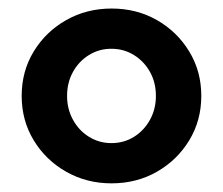

<svg xmlns="http://www.w3.org/2000/svg" viewBox="-20 -731 523 450"><path d="M241.4 -301.3Q183 -301.3 135.1 -328.5Q87.2 -355.7 59 -402.2Q30.8 -448.6 30.8 -506.3Q30.8 -564 59 -610.3Q87.1 -656.6 135 -683.8Q182.9 -711 241.6 -711Q300.3 -711 347.8 -683.9Q395.3 -656.8 423.5 -610.3Q451.8 -563.9 451.8 -506.3Q451.8 -448.7 423.6 -402.2Q395.4 -355.7 347.8 -328.5Q300.3 -301.3 241.4 -301.3ZM241.1 -395.6Q270.4 -395.6 294 -410.3Q317.6 -425 331.5 -450.2Q345.4 -475.4 345.4 -506.1Q345.4 -537.5 331.5 -562.5Q317.5 -587.4 293.9 -602Q270.3 -616.7 241 -616.7Q212.2 -616.7 188.5 -602Q164.8 -587.4 151 -562.4Q137.2 -537.5 137.2 -506.1Q137.2 -475.4 151.1 -450.2Q164.9 -425 188.7 -410.3Q212.5 -395.6 241.1 -395.6Z"/></svg>

Font: Red Hat Display VF
Style: Regular
Weight: 300
Designer: Pentagram, MCKL
Foundry: Pentagram, MCKL
Version: Version 1.023